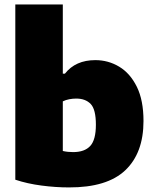

<svg xmlns="http://www.w3.org/2000/svg" viewBox="-20 -828 688 859"><path d="M288.5 10.5Q229 10.5 165.8 2.2Q102.5 -6 48.5 -24V-808H261V-498.5H270.5Q318 -559 406.5 -559Q464.5 -559 513.5 -529.5Q562.5 -500 592.2 -439.8Q622 -379.5 622 -286.5Q622 -143.5 540.5 -66.2Q459 11 288.5 10.5ZM307 -147.5Q358.5 -147.5 383.8 -175Q409 -202.5 409 -270Q409 -338.5 385.8 -362.8Q362.5 -387 321 -387Q305.5 -387 289.8 -384Q274 -381 261 -374.5V-152.5Q282.5 -147.5 307 -147.5Z"/></svg>

Font: Encode Sans Black
Style: Regular
Weight: 900
Designer: Multiple Designers
Foundry: Impallari Type
Version: Version 3.002; ttfautohint (v1.8.3) -l 8 -r 50 -G 200 -x 14 